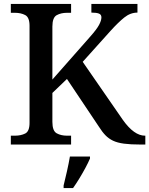

<svg xmlns="http://www.w3.org/2000/svg" viewBox="-20 -734 758 975"><path d="M35 0V-45H56Q86 -45 108 -56Q130 -67 130 -110V-603Q130 -646 108 -657.5Q86 -669 56 -669H35V-714H341V-669H320Q290 -669 268 -657Q246 -645 246 -599V-330L439 -549Q471 -585 483 -607.5Q495 -630 495 -646Q495 -660 482.5 -665Q470 -670 444 -670V-714H678V-670Q642 -670 611 -645Q580 -620 542 -578L400 -420L604 -125Q661 -45 716 -45H718V0H695Q643 0 609.5 -4.5Q576 -9 554 -19.5Q532 -30 515.5 -47Q499 -64 482 -91L320 -333L246 -262V-115Q246 -69 268 -57Q290 -45 320 -45H341V0ZM303 208Q311 176 320 136Q329 96 335 61H437V71Q428 92 413.5 119Q399 146 382.5 173Q366 200 351 221H303Z"/></svg>

Font: Noto Serif Tamil Medium
Style: Regular
Weight: 500
Designer: Indian Type Foundry, Tom Grace, and the Monotype Design Team
Foundry: Monotype Imaging Inc.
Version: Version 2.004; ttfautohint (v1.8.4.7-5d5b)